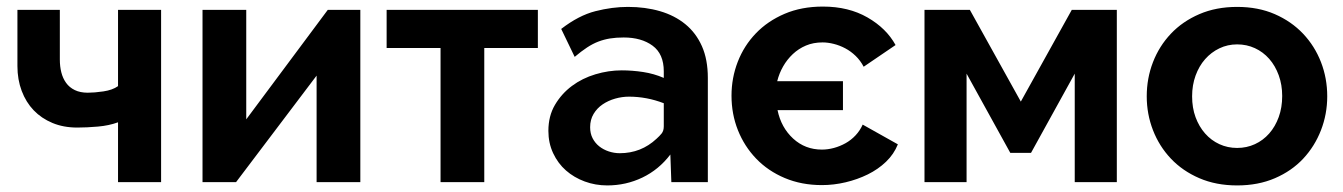

<svg xmlns="http://www.w3.org/2000/svg" viewBox="-20 -554 4086 584"><path d="M470 0H339V-182Q312 -172 278 -169Q244 -166 215 -166Q173 -166 139.5 -180Q106 -194 82.5 -218.5Q59 -243 46 -277.5Q33 -312 33 -353V-524H162V-373Q162 -352 166.5 -334Q171 -316 181 -302Q191 -288 207.5 -280Q224 -272 247 -272Q267 -272 294.5 -276Q322 -280 339 -292V-524H470Z M729 -191 977 -524H1076V0H943V-324L698 0H596V-524H729Z M1453 0H1320V-408H1156V-524H1616V-408H1453Z M1827 10Q1791 10 1758.5 -2Q1726 -14 1701.5 -35.5Q1677 -57 1662.5 -88Q1648 -119 1648 -156Q1648 -201 1668 -235Q1688 -269 1719.5 -292.5Q1751 -316 1791 -328Q1831 -340 1871 -340Q1903 -340 1936 -335Q1969 -330 1999 -317V-337Q1999 -390 1965 -415Q1931 -440 1877 -440Q1854 -440 1835.5 -437Q1817 -434 1800 -427.5Q1783 -421 1765.5 -409.5Q1748 -398 1728 -381L1687 -466Q1740 -507 1791 -520Q1842 -533 1890 -533Q1943 -533 1987.5 -520Q2032 -507 2064.5 -480.5Q2097 -454 2115 -413.5Q2133 -373 2133 -317V0H2022L2019 -84Q1984 -38 1934 -14Q1884 10 1827 10ZM1865 -88Q1930 -88 1977 -132Q1986 -140 1992.5 -148Q1999 -156 1999 -170V-240Q1947 -260 1893 -260Q1872 -260 1851 -254Q1830 -248 1813 -236.5Q1796 -225 1785.5 -207.5Q1775 -190 1775 -167Q1775 -148 1782.5 -133.5Q1790 -119 1802.5 -109Q1815 -99 1831.5 -93.5Q1848 -88 1865 -88Z M2480 9Q2418 9 2367 -12.5Q2316 -34 2280 -71.5Q2244 -109 2224.5 -158Q2205 -207 2205 -263Q2205 -317 2224 -366Q2243 -415 2279 -452.5Q2315 -490 2366.5 -512Q2418 -534 2483 -534Q2561 -534 2618.5 -501Q2676 -468 2704 -417L2607 -351Q2597 -370 2582.5 -384Q2568 -398 2551 -407Q2534 -416 2516 -420.5Q2498 -425 2482 -425Q2454 -425 2431.5 -415.5Q2409 -406 2391.5 -389.5Q2374 -373 2362 -352Q2350 -331 2344 -307H2544V-219H2345Q2356 -166 2392.5 -132.5Q2429 -99 2480 -99Q2498 -99 2516.5 -104Q2535 -109 2552 -118.5Q2569 -128 2582.5 -142.5Q2596 -157 2604 -175L2711 -115Q2699 -85 2675 -62Q2651 -39 2619.5 -23.5Q2588 -8 2552 0.5Q2516 9 2480 9Z M3085 -245 3240 -524H3377V0H3249V-330L3116 -89H3053L2920 -330V0H2792V-524H2930Z M3743 10Q3679 10 3628 -12Q3577 -34 3541.5 -71.5Q3506 -109 3487 -158Q3468 -207 3468 -261Q3468 -316 3487 -365Q3506 -414 3541.5 -451.5Q3577 -489 3628 -511Q3679 -533 3743 -533Q3807 -533 3857.5 -511Q3908 -489 3943.5 -451.5Q3979 -414 3998 -365Q4017 -316 4017 -261Q4017 -207 3998 -158Q3979 -109 3944 -71.5Q3909 -34 3858 -12Q3807 10 3743 10ZM3606 -261Q3606 -226 3616.5 -197.5Q3627 -169 3645.5 -148Q3664 -127 3689 -115.5Q3714 -104 3743 -104Q3772 -104 3797 -115.5Q3822 -127 3840.5 -148Q3859 -169 3869.5 -198Q3880 -227 3880 -262Q3880 -296 3869.5 -325Q3859 -354 3840.5 -375Q3822 -396 3797 -407.5Q3772 -419 3743 -419Q3714 -419 3689 -407Q3664 -395 3645.5 -374Q3627 -353 3616.5 -324Q3606 -295 3606 -261Z"/></svg>

Font: IngvarSans
Style: Bold
Weight: 700
Version: Version 3.000